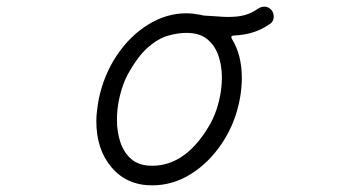

<svg xmlns="http://www.w3.org/2000/svg" viewBox="-20 -546 1040 578"><path d="M438 12Q362 12 316 -42Q270 -96 270 -181Q270 -196 272 -212.5Q274 -229 277 -246Q292 -320 331.5 -379Q371 -438 426 -472Q481 -506 541 -506Q553 -506 564 -504.5Q575 -503 586 -501Q590 -499 597 -499Q618 -498 635.5 -496.5Q653 -495 667 -495Q696 -495 716.5 -500.5Q737 -506 757 -520Q766 -526 776 -526Q788 -526 797 -516Q804 -508 804 -496Q804 -482 794 -475Q772 -459 746 -450Q720 -441 684 -439Q673 -439 678 -429Q708 -381 708 -311Q708 -281 702 -248Q688 -174 648.5 -115Q609 -56 554.5 -22Q500 12 438 12ZM438 -47Q542 -47 614 -175Q629 -202 638.5 -239Q648 -276 648 -313Q648 -348 637.5 -378.5Q627 -409 604 -428Q581 -447 541 -447Q515 -447 485.5 -438.5Q456 -430 425 -403Q394 -376 363 -319Q350 -294 341 -258Q332 -222 332 -185Q332 -149 342.5 -117.5Q353 -86 376 -66.5Q399 -47 438 -47Z"/></svg>

Font: Kiwi Maru Light
Style: Regular
Weight: 300
Designer: Hiroki-Chan
Version: Version 1.100